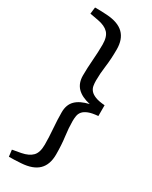

<svg xmlns="http://www.w3.org/2000/svg" viewBox="-223 -772 768 969"><g transform="rotate(30 160.5 -288.0)"><path d="M90.5 144.7Q70.2 146.2 53.1 146.7Q36 147.3 20.7 147.3L16 108.7L65.8 99.6Q106.9 91.6 127.1 70.7Q147.3 49.8 147.3 3.6Q147.3 -38.2 143.3 -87.8Q139.3 -137.5 139.3 -180.7Q139.3 -224.7 164.7 -250Q190.2 -275.3 241.1 -286.9Q190.2 -298.2 164.7 -324.5Q139.3 -350.9 139.3 -394.9Q139.3 -438.2 143.3 -487.6Q147.3 -537.1 147.3 -579.3Q147.3 -625.1 127.1 -646.2Q106.9 -667.3 65.8 -674.9L16 -684L20.7 -722.5Q36 -722.5 53.1 -722.2Q70.2 -721.8 90.5 -720.4Q157.5 -716 189.5 -684.4Q221.5 -652.7 221.5 -593.8Q221.5 -538.2 215.3 -492.2Q209.1 -446.2 209.1 -405.8Q209.1 -389.8 211.6 -375.3Q214.2 -360.7 224 -349.3Q233.8 -337.8 254 -329.8Q274.2 -321.8 309.1 -319.3V-256.4Q274.2 -253.8 254 -245.8Q233.8 -237.8 224 -226.4Q214.2 -214.9 211.6 -200.2Q209.1 -185.5 209.1 -169.5Q209.1 -129.5 215.3 -83.5Q221.5 -37.5 221.5 18.2Q221.5 77.5 189.5 108.9Q157.5 140.4 90.5 144.7Z"/></g></svg>

Font: Rasa
Style: Regular
Weight: 400
Version: Version 1.000;PS 1.000;hotconv 1.0.88;makeotf.lib2.5.647800;